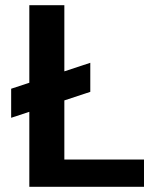

<svg xmlns="http://www.w3.org/2000/svg" viewBox="-20 -720 623 740"><path d="M93 0V-289L23 -266V-378L93 -401V-700H228V-445L328 -478V-366L228 -333V-105H535V0Z"/></svg>

Font: DM Sans
Style: Bold
Weight: 700
Designer: Colophon Foundry, Jonny Pinhorn
Foundry: Colophon Foundry
Version: Version 4.004; ttfautohint (v1.8.4.7-5d5b)